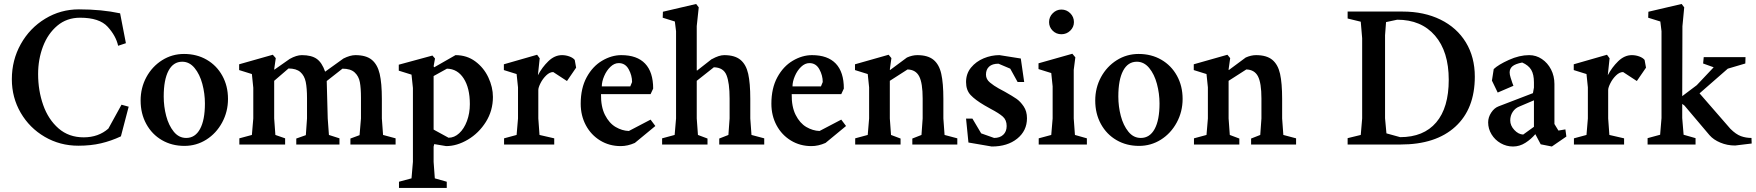

<svg xmlns="http://www.w3.org/2000/svg" viewBox="-20 -709 8614 942"><path d="M38.1 -320.3Q38.1 -414.1 82 -492.7Q126 -571.3 201.7 -617.2Q277.3 -663.1 367.2 -663.1Q478.5 -663.1 569.3 -643.6L597.7 -497.1L559.6 -484.4Q548.8 -533.2 508.3 -577.6Q467.8 -622.1 373 -622.1Q307.6 -622.1 261.2 -583Q214.8 -543.9 190.9 -481Q167 -418 167 -345.7Q167 -264.6 191.9 -193.8Q216.8 -123 267.1 -79.1Q317.4 -35.2 390.6 -35.2Q462.9 -35.2 511.7 -78.1L576.2 -195.3L611.3 -185.5L573.2 -40Q525.4 -17.6 475.6 -5.9Q425.8 5.9 364.3 5.9Q274.4 5.9 199.7 -37.6Q125 -81.1 81.5 -155.8Q38.1 -230.5 38.1 -320.3Z M669.9 -215.8Q669.9 -278.3 698.2 -330.6Q726.6 -382.8 775.4 -413.6Q824.2 -444.3 882.8 -444.3Q945.3 -444.3 994.1 -416Q1043 -387.7 1070.8 -337.4Q1098.6 -287.1 1098.6 -223.6Q1098.6 -161.1 1069.8 -107.9Q1041 -54.7 992.2 -23.9Q943.4 6.8 884.8 6.8Q823.2 6.8 774.4 -21.5Q725.6 -49.8 697.8 -100.6Q669.9 -151.4 669.9 -215.8ZM985.4 -201.2Q985.4 -250 972.7 -297.4Q960 -344.7 934.6 -375.5Q909.2 -406.2 874 -406.2Q830.1 -406.2 806.6 -361.8Q783.2 -317.4 783.2 -235.4Q783.2 -186.5 795.4 -140.1Q807.6 -93.8 832.5 -63Q857.4 -32.2 893.6 -32.2Q937.5 -32.2 961.4 -76.2Q985.4 -120.1 985.4 -201.2Z M1154.3 -30.3 1215.8 -46.9 1222.7 -127.9V-278.3L1215.8 -345.7L1153.3 -365.2V-393.6L1318.4 -440.4L1333 -423.8L1325.2 -369.1L1326.2 -367.2L1401.4 -419.9Q1434.6 -438.5 1460.9 -438.5Q1507.8 -438.5 1533.7 -420.4Q1559.6 -402.3 1575.2 -357.4L1665 -421.9Q1698.2 -438.5 1723.6 -438.5Q1776.4 -438.5 1804.2 -415.5Q1832 -392.6 1842.8 -346.7Q1853.5 -300.8 1853.5 -223.6V-127.9L1859.4 -46.9L1920.9 -30.3V0H1699.2V-29.3L1744.1 -45.9L1751 -127.9V-229.5Q1751 -276.4 1745.6 -305.7Q1740.2 -335 1720.2 -353.5Q1700.2 -372.1 1660.2 -372.1L1583 -311.5L1587.9 -127.9L1593.8 -46.9L1645.5 -30.3V0H1433.6V-29.3L1480.5 -45.9L1486.3 -127.9V-226.6Q1486.3 -276.4 1480 -307.1Q1473.6 -337.9 1453.6 -355.5Q1433.6 -373 1395.5 -373L1325.2 -312.5V-127.9L1331.1 -46.9L1378.9 -30.3V0H1154.3Z M1937.5 182.6 1999 166 2005.9 85V-277.3L1999 -342.8L1936.5 -362.3V-391.6L2101.6 -436.5L2114.3 -421.9L2107.4 -383.8L2110.4 -378.9L2214.8 -438.5Q2270.5 -438.5 2312 -407.7Q2353.5 -377 2376 -329.1Q2398.4 -281.2 2398.4 -233.4Q2398.4 -166 2363.8 -110.8Q2329.1 -55.7 2275.4 -23.9Q2221.7 7.8 2168.9 7.8L2110.4 -2L2107.4 10.7V85L2113.3 166L2171.9 182.6V212.9H1937.5ZM2285.2 -198.2Q2285.2 -277.3 2254.9 -324.2Q2224.6 -371.1 2172.9 -372.1L2107.4 -335.9V-73.2L2180.7 -33.2Q2209 -33.2 2232.9 -55.2Q2256.8 -77.1 2271 -115.2Q2285.2 -153.3 2285.2 -198.2Z M2453.1 -30.3 2514.6 -46.9 2521.5 -127.9V-280.3L2514.6 -345.7L2452.1 -365.2V-393.6L2615.2 -440.4L2627.9 -422.9L2619.1 -339.8Q2639.6 -378.9 2670.4 -408.7Q2701.2 -438.5 2737.3 -438.5Q2755.9 -438.5 2773.4 -432.1Q2791 -425.8 2799.8 -415L2806.6 -377L2761.7 -311.5L2694.3 -355.5Q2676.8 -355.5 2659.7 -338.9Q2642.6 -322.3 2631.8 -300.8Q2621.1 -279.3 2621.1 -267.6V-127.9L2627 -46.9L2699.2 -30.3V0H2453.1Z M2829.1 -200.2Q2829.1 -276.4 2858.4 -330.1Q2887.7 -383.8 2934.1 -411.1Q2980.5 -438.5 3028.3 -438.5Q3105.5 -438.5 3145 -397Q3184.6 -355.5 3184.6 -274.4L3171.9 -247.1H2928.7Q2927.7 -185.5 2948.2 -145Q2968.8 -104.5 3000.5 -85.9Q3032.2 -67.4 3065.4 -66.4L3171.9 -122.1L3195.3 -90.8L3094.7 -7.8Q3059.6 7.8 3025.4 7.8Q2969.7 7.8 2924.8 -19.5Q2879.9 -46.9 2854.5 -94.2Q2829.1 -141.6 2829.1 -200.2ZM3072.3 -285.2 3081.1 -306.6Q3081.1 -338.9 3064.5 -369.1Q3047.9 -399.4 3015.6 -399.4Q2994.1 -399.4 2975.1 -381.3Q2956.1 -363.3 2944.3 -335.9Q2932.6 -308.6 2932.6 -285.2Z M3228.5 -30.3 3290 -46.9 3296.9 -127.9V-555.7L3291 -603.5L3231.4 -622.1L3232.4 -651.4L3395.5 -689.5L3408.2 -672.9L3398.4 -581.1V-365.2L3399.4 -362.3L3471.7 -418.9H3472.7Q3507.8 -438.5 3533.2 -438.5Q3585 -438.5 3612.8 -415.5Q3640.6 -392.6 3650.9 -346.7Q3661.1 -300.8 3661.1 -223.6V-127.9L3667 -46.9L3729.5 -30.3V0H3508.8V-29.3L3553.7 -46.9L3559.6 -127.9V-225.6Q3559.6 -302.7 3544.4 -340.3Q3529.3 -377.9 3482.4 -378.9L3398.4 -312.5V-127.9L3404.3 -46.9L3451.2 -29.3V0H3228.5Z M3764.6 -200.2Q3764.6 -276.4 3793.9 -330.1Q3823.2 -383.8 3869.6 -411.1Q3916 -438.5 3963.9 -438.5Q4041 -438.5 4080.6 -397Q4120.1 -355.5 4120.1 -274.4L4107.4 -247.1H3864.3Q3863.3 -185.5 3883.8 -145Q3904.3 -104.5 3936 -85.9Q3967.8 -67.4 4001 -66.4L4107.4 -122.1L4130.9 -90.8L4030.3 -7.8Q3995.1 7.8 3960.9 7.8Q3905.3 7.8 3860.4 -19.5Q3815.4 -46.9 3790 -94.2Q3764.6 -141.6 3764.6 -200.2ZM4007.8 -285.2 4016.6 -306.6Q4016.6 -338.9 4000 -369.1Q3983.4 -399.4 3951.2 -399.4Q3929.7 -399.4 3910.6 -381.3Q3891.6 -363.3 3879.9 -335.9Q3868.2 -308.6 3868.2 -285.2Z M4175.8 -30.3 4237.3 -46.9 4244.1 -127.9V-280.3L4237.3 -345.7L4174.8 -365.2V-393.6L4339.8 -440.4L4353.5 -423.8L4345.7 -368.2L4346.7 -365.2L4429.7 -426.8Q4456.1 -438.5 4480.5 -438.5Q4532.2 -438.5 4560.1 -415.5Q4587.9 -392.6 4598.1 -346.7Q4608.4 -300.8 4608.4 -223.6V-127.9L4614.3 -46.9L4676.8 -30.3V0H4456.1V-29.3L4501 -46.9L4506.8 -127.9V-225.6Q4506.8 -301.8 4489.7 -334.5Q4472.7 -367.2 4432.6 -368.2L4345.7 -312.5V-127.9L4351.6 -46.9L4398.4 -29.3V0H4175.8Z M4731.4 -9.8 4719.7 -127H4751L4793.9 -54.7L4857.4 -32.2Q4885.7 -32.2 4902.3 -47.9Q4918.9 -63.5 4918.9 -90.8Q4918.9 -120.1 4900.4 -136.7Q4881.8 -153.3 4840.8 -174.8L4809.6 -192.4Q4764.6 -218.8 4742.2 -242.7Q4719.7 -266.6 4719.7 -306.6Q4719.7 -347.7 4744.1 -377.4Q4768.6 -407.2 4806.2 -422.9Q4843.8 -438.5 4882.8 -438.5H4883.8L4988.3 -421.9L5004.9 -306.6H4972.7L4936.5 -372.1L4878.9 -396.5Q4848.6 -396.5 4833 -382.3Q4817.4 -368.2 4817.4 -342.8Q4817.4 -320.3 4836.9 -304.2Q4856.4 -288.1 4879.4 -275.4Q4902.3 -262.7 4910.2 -258.8Q4948.2 -237.3 4967.3 -224.1Q4986.3 -210.9 5002.4 -187Q5018.6 -163.1 5018.6 -128.9Q5018.6 -67.4 4970.7 -28.8Q4922.9 9.8 4845.7 9.8Z M5127 -600.6Q5127 -626 5145 -644Q5163.1 -662.1 5187.5 -662.1Q5212.9 -662.1 5231 -644Q5249 -626 5249 -600.6Q5249 -576.2 5231 -558.6Q5212.9 -541 5187.5 -541Q5162.1 -541 5144.5 -558.6Q5127 -576.2 5127 -600.6ZM5076.2 -30.3 5137.7 -46.9 5144.5 -127.9V-285.2L5137.7 -350.6L5075.2 -370.1V-398.4L5241.2 -445.3L5255.9 -427.7L5248 -366.2V-127.9L5253.9 -46.9L5312.5 -30.3V0H5076.2Z M5353.5 -215.8Q5353.5 -278.3 5381.8 -330.6Q5410.2 -382.8 5459 -413.6Q5507.8 -444.3 5566.4 -444.3Q5628.9 -444.3 5677.7 -416Q5726.6 -387.7 5754.4 -337.4Q5782.2 -287.1 5782.2 -223.6Q5782.2 -161.1 5753.4 -107.9Q5724.6 -54.7 5675.8 -23.9Q5627 6.8 5568.4 6.8Q5506.8 6.8 5458 -21.5Q5409.2 -49.8 5381.3 -100.6Q5353.5 -151.4 5353.5 -215.8ZM5668.9 -201.2Q5668.9 -250 5656.2 -297.4Q5643.6 -344.7 5618.2 -375.5Q5592.8 -406.2 5557.6 -406.2Q5513.7 -406.2 5490.2 -361.8Q5466.8 -317.4 5466.8 -235.4Q5466.8 -186.5 5479 -140.1Q5491.2 -93.8 5516.1 -63Q5541 -32.2 5577.1 -32.2Q5621.1 -32.2 5645 -76.2Q5668.9 -120.1 5668.9 -201.2Z M5837.9 -30.3 5899.4 -46.9 5906.2 -127.9V-280.3L5899.4 -345.7L5836.9 -365.2V-393.6L6002 -440.4L6015.6 -423.8L6007.8 -368.2L6008.8 -365.2L6091.8 -426.8Q6118.2 -438.5 6142.6 -438.5Q6194.3 -438.5 6222.2 -415.5Q6250 -392.6 6260.3 -346.7Q6270.5 -300.8 6270.5 -223.6V-127.9L6276.4 -46.9L6338.9 -30.3V0H6118.2V-29.3L6163.1 -46.9L6168.9 -127.9V-225.6Q6168.9 -301.8 6151.9 -334.5Q6134.8 -367.2 6094.7 -368.2L6007.8 -312.5V-127.9L6013.7 -46.9L6060.5 -29.3V0H5837.9Z M6591.8 -31.2 6656.2 -46.9 6663.1 -127.9V-521.5L6656.2 -602.5L6591.8 -618.2V-652.3H6861.3Q6966.8 -652.3 7047.4 -612.8Q7127.9 -573.2 7171.9 -501Q7215.8 -428.7 7215.8 -333Q7215.8 -174.8 7120.1 -87.4Q7024.4 0 6851.6 0H6591.8ZM7087.9 -317.4Q7087.9 -456.1 7020.5 -534.2Q6953.1 -612.3 6835 -612.3L6780.3 -600.6L6775.4 -536.1V-128.9L6782.2 -54.7L6849.6 -36.1Q6964.8 -36.1 7026.4 -108.4Q7087.9 -180.7 7087.9 -317.4Z M7281.2 -108.4Q7281.2 -133.8 7296.4 -156.7Q7311.5 -179.7 7333 -187.5L7501 -252L7505.9 -279.3V-304.7Q7505.9 -343.8 7492.7 -366.2Q7479.5 -388.7 7448.2 -402.3Q7414.1 -395.5 7400.4 -383.8Q7386.7 -372.1 7386.7 -353.5Q7386.7 -342.8 7391.6 -327.6Q7396.5 -312.5 7399.9 -302.2Q7403.3 -292 7405.3 -288.1L7328.1 -254.9L7299.8 -313.5L7308.6 -370.1Q7331.1 -391.6 7382.8 -415Q7434.6 -438.5 7482.4 -438.5Q7516.6 -438.5 7544.9 -419.4Q7573.2 -400.4 7589.8 -368.2Q7606.4 -335.9 7606.4 -296.9V-100.6L7626 -68.4L7660.2 -74.2L7665 -39.1L7593.8 9.8L7539.1 -1L7512.7 -50.8Q7492.2 -26.4 7463.9 -8.3Q7435.5 9.8 7403.3 9.8Q7371.1 9.8 7342.8 -6.3Q7314.5 -22.5 7297.9 -49.8Q7281.2 -77.1 7281.2 -108.4ZM7505.9 -86.9V-216.8L7434.6 -186.5Q7414.1 -178.7 7401.9 -160.2Q7389.6 -141.6 7389.6 -118.2Q7389.6 -92.8 7409.7 -71.3Q7429.7 -49.8 7453.1 -48.8Z M7702.1 -30.3 7763.7 -46.9 7770.5 -127.9V-280.3L7763.7 -345.7L7701.2 -365.2V-393.6L7864.3 -440.4L7877 -422.9L7868.2 -339.8Q7888.7 -378.9 7919.4 -408.7Q7950.2 -438.5 7986.3 -438.5Q8004.9 -438.5 8022.5 -432.1Q8040 -425.8 8048.8 -415L8055.7 -377L8010.7 -311.5L7943.4 -355.5Q7925.8 -355.5 7908.7 -338.9Q7891.6 -322.3 7880.9 -300.8Q7870.1 -279.3 7870.1 -267.6V-127.9L7876 -46.9L7948.2 -30.3V0H7702.1Z M8367.2 -45.9 8244.1 -191.4 8233.4 -199.2V-129.9L8240.2 -47.9L8298.8 -31.2V0H8063.5V-31.2L8125 -47.9L8131.8 -129.9V-555.7L8126 -603.5L8066.4 -622.1L8067.4 -651.4L8230.5 -689.5L8243.2 -672.9L8234.4 -580.1L8233.4 -237.3L8304.7 -291L8387.7 -378.9L8335.9 -397.5L8338.9 -428.7H8543.9L8543 -397.5L8457 -372.1L8318.4 -251L8469.7 -77.1Q8497.1 -49.8 8521.5 -41Q8545.9 -32.2 8573.2 -32.2L8574.2 -4.9L8493.2 4.9H8492.2Q8454.1 4.9 8420.4 -9.3Q8386.7 -23.4 8367.2 -45.9Z"/></svg>

Font: Comprehension Dark
Style: Regular
Weight: 700
Designer: Alfredo Marco Pradil
Foundry: Alfredo Marco Pradil
Version: 1.0